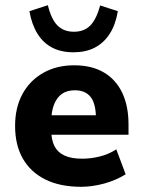

<svg xmlns="http://www.w3.org/2000/svg" viewBox="-20 -707 547 738"><path d="M292 11Q211 11 154.5 -17Q98 -45 68 -97Q38 -149 38 -223Q38 -293 66 -345Q94 -397 145.5 -426.5Q197 -456 265 -456Q332 -456 378.5 -429Q425 -402 449.5 -351Q474 -300 474 -228V-189H163V-264H365L349 -248Q349 -308 328.5 -334Q308 -360 268 -360Q238 -360 218.5 -346.5Q199 -333 188 -306Q177 -279 177 -238V-207Q177 -170 189 -146Q201 -122 227 -109.5Q253 -97 296 -97Q329 -97 363.5 -105.5Q398 -114 427 -133L463 -37Q426 -14 380.5 -1.5Q335 11 292 11ZM263 -506Q215 -506 180.5 -524Q146 -542 124 -577.5Q102 -613 93 -664L164 -687Q177 -633 201 -609Q225 -585 264 -585Q304 -585 327.5 -609.5Q351 -634 365 -686L433 -664Q424 -611 401 -576Q378 -541 343.5 -523.5Q309 -506 263 -506Z"/></svg>

Font: Nunito Sans 12pt ExtraLight
Style: Weight 830 Width 84 Optical size 12.0 YTLC 445
Weight: 830
Width: 4
Designer: Vernon Adams
Foundry: Vernon Adams
Version: Version 3.101;gftools[0.9.27]